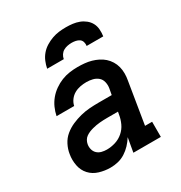

<svg xmlns="http://www.w3.org/2000/svg" viewBox="-177 -877 953 1011"><g transform="rotate(-30 300.0 -371.0)"><path d="M203 8Q169 8 136 -2Q103 -12 81 -36Q59 -60 52.5 -94Q46 -128 52 -162Q56 -189 69.5 -215.5Q83 -242 105.5 -260.5Q128 -279 154.5 -290.5Q181 -302 208.5 -309Q236 -316 263.5 -318Q291 -320 318 -320H399L406 -358Q409 -377 404.5 -395.5Q400 -414 386.5 -425.5Q373 -437 354.5 -441.5Q336 -446 317 -446Q299 -446 280 -442.5Q261 -439 244 -429.5Q227 -420 215 -404Q203 -388 199 -369H92Q97 -394 107.5 -417.5Q118 -441 134.5 -461Q151 -481 173 -496.5Q195 -512 219 -521.5Q243 -531 268 -534.5Q293 -538 317 -538Q338 -538 359 -536Q380 -534 399.5 -528.5Q419 -523 437 -514Q455 -505 469.5 -492Q484 -479 494.5 -462Q505 -445 510 -425.5Q515 -406 515 -385Q515 -364 511 -343L470 -92H513V0H346L361 -86Q348 -65 331 -47Q314 -29 293.5 -16Q273 -3 250 2.5Q227 8 204 8Q204 8 204 8Q204 8 203 8ZM234 -84Q260 -84 286 -92Q312 -100 333 -118Q354 -136 365.5 -161Q377 -186 381 -212L384 -228H318Q306 -228 295 -227.5Q284 -227 272.5 -226Q261 -225 250 -223Q239 -221 227.5 -218Q216 -215 205 -210.5Q194 -206 184 -199Q174 -192 168 -181.5Q162 -171 160 -160Q157 -144 161 -128.5Q165 -113 176 -102.5Q187 -92 202.5 -88Q218 -84 234 -84ZM174 -610Q178 -631 186.5 -651.5Q195 -672 209.5 -689Q224 -706 243.5 -718Q263 -730 284 -737.5Q305 -745 326 -747.5Q347 -750 368 -750Q389 -750 409 -747.5Q429 -745 447.5 -738Q466 -731 481.5 -718.5Q497 -706 506 -689Q515 -672 516.5 -651.5Q518 -631 515 -610H414Q416 -622 412.5 -634Q409 -646 399.5 -652.5Q390 -659 378 -661.5Q366 -664 354 -664Q341 -664 328 -661.5Q315 -659 303.5 -652.5Q292 -646 284.5 -634.5Q277 -623 275 -610Z"/></g></svg>

Font: Iosevka Curly Slab SmBdExObl
Style: Regular
Weight: 600
Width: 7
Italic angle: -9°
Monospace: yes
Designer: Belleve Invis
Foundry: Belleve Invis
Version: Version 11.1.0; ttfautohint (v1.8.3)